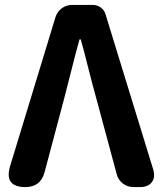

<svg xmlns="http://www.w3.org/2000/svg" viewBox="-20 -760 658 780"><path d="M83 0Q-4 0 21 -85L205 -689Q212 -712 230.5 -726Q249 -740 273 -740H308H356Q375 -740 389.5 -729.5Q404 -719 409 -701L602 -73Q612 -40 597 -20Q582 0 548 0H523Q498 0 479 -14.5Q460 -29 454 -53L371 -361Q359 -403 339 -482Q320 -559 308 -600H303Q289 -551 266 -459Q250 -395 241 -361L161 -60Q145 0 83 0Z"/></svg>

Font: GenSenRounded TW B
Style: Regular
Weight: 700
Version: Version 1.501;PS 1;hotconv 16.6.51;makeotf.lib2.5.65220